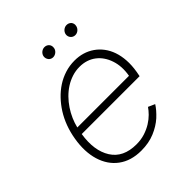

<svg xmlns="http://www.w3.org/2000/svg" viewBox="-199 -837 977 977"><g transform="rotate(-45 289.5 -349.0)"><path d="M59.7 -270.2Q73.2 -351.9 113.6 -415.8Q132.5 -445.3 156.4 -470.5Q180.4 -495.7 208.8 -514.2Q237.2 -532.7 270.1 -543.1Q302.9 -553.6 339.1 -553.6Q400.6 -553.6 446.7 -521.7Q469.8 -505.7 487 -482.8Q504.3 -459.9 514.4 -430.6Q524.5 -401.3 526.8 -365.9Q529.1 -330.6 522.4 -290.1L517.4 -263.1H100.9Q84.5 -158.7 125.4 -93.8Q166.5 -28.8 261 -28.8Q294 -28.8 322.1 -37.8Q350.1 -46.9 372.3 -60.7Q394.5 -74.6 410.9 -91.1Q427.2 -107.6 437.1 -122.5L473 -106.5Q464.8 -93.4 453.1 -79.7Q441.4 -66.1 426.1 -51.8Q395.2 -24.1 352.6 -6.4Q310 11.4 255.7 11.4Q182.5 11.4 133.2 -25.2Q108.7 -43.3 91.6 -68.7Q74.6 -94.1 65.2 -125.4Q55.8 -156.6 54.3 -193.2Q52.9 -229.8 59.7 -270.2ZM480.5 -302.6Q490.8 -361.9 474.8 -409.4Q467 -433.2 453.8 -452.4Q440.7 -471.6 422.9 -485.1Q405.2 -498.6 383 -505.9Q360.8 -513.1 334.9 -513.1Q306.5 -513.1 280.4 -504.6Q254.3 -496.1 231.2 -481.4Q208.1 -466.6 188.2 -446.4Q168.3 -426.1 152.7 -402.7Q137.1 -379.3 125.9 -353.7Q114.7 -328.1 108.7 -302.6ZM402.3 -680Q403.4 -686.4 406.8 -691.9Q410.2 -697.4 415.1 -701.5Q420.1 -705.6 426 -707.9Q431.8 -710.2 438.2 -710.2Q446 -710.2 452.6 -707.4Q459.2 -704.5 463.6 -699.4Q468 -694.2 469.8 -687.3Q471.6 -680.4 469.8 -672.2Q467.7 -660.2 457.6 -651.1Q447.4 -642 433.6 -642Q426.1 -642 419.7 -645.2Q413.4 -648.4 409.1 -653.6Q404.8 -658.7 402.9 -665.7Q400.9 -672.6 402.3 -680ZM243.3 -680Q244.3 -686.4 247.7 -691.9Q251.1 -697.4 256 -701.5Q261 -705.6 266.9 -707.9Q272.7 -710.2 279.1 -710.2Q287.3 -710.2 293.7 -707.2Q300.1 -704.2 304.3 -699.2Q308.6 -694.2 310.4 -687.3Q312.1 -680.4 310.7 -672.2Q310 -666.5 306.8 -661Q303.6 -655.5 298.7 -651.3Q293.7 -647 287.5 -644.5Q281.2 -642 274.5 -642Q267 -642 260.8 -645.1Q254.6 -648.1 250.4 -653.4Q246.1 -658.7 244.1 -665.7Q242.2 -672.6 243.3 -680Z"/></g></svg>

Font: Inter P Extra Light
Style: Italic
Weight: 200
Italic angle: 9.39999°
Designer: Rasmus Andersson
Foundry: rsms
Version: Version 3.018;git-588b23468